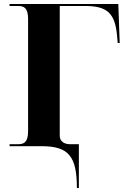

<svg xmlns="http://www.w3.org/2000/svg" viewBox="-20 -734 631 964"><path d="M366 210H376V-10H331C302 -10 280 -25 280 -52V-704H406C519 -704 558 -668 568 -552L571 -518H581L574 -714H28V-704H70C99 -704 121 -696 121 -639V-75C121 -18 99 -10 70 -10H28V0H189C324 0 366 50 366 210Z"/></svg>

Font: Noto Serif Display
Style: Bold
Weight: 700
Designer: Monotype Design Team
Foundry: Monotype Imaging Inc.
Version: Version 2.009